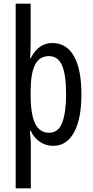

<svg xmlns="http://www.w3.org/2000/svg" viewBox="-20 -780 502 1040"><path d="M268 10Q229 10 196.5 -11.5Q164 -33 146 -72H142L144 -45Q147 -20 147 0V240H65V-760H146V-544Q146 -505 143 -464H146Q188 -547 263 -547Q340 -547 380.5 -476Q421 -405 421 -269Q421 -136 381 -63Q341 10 268 10ZM245 -476Q194 -476 170 -429.5Q146 -383 146 -285V-265Q146 -160 170.5 -110.5Q195 -61 246 -61Q297 -61 317.5 -117Q338 -173 338 -268Q338 -376 316 -426Q294 -476 245 -476Z"/></svg>

Font: Noto Sans UI Cond
Style: Regular
Weight: 400
Width: 3
Designer: Monotype Design Team
Foundry: Monotype Imaging Inc.
Version: Version 1.001